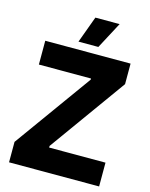

<svg xmlns="http://www.w3.org/2000/svg" viewBox="-131 -978 828 1060"><g transform="rotate(15 283.5 -447.5)"><path d="M26 0H540.8V-136H218.8V-145.4L533 -582.6V-700H45.4V-564H343.4V-557.6L26 -116.8ZM418.2 -895H279.6L223.8 -742.8H337.4Z"/></g></svg>

Font: Fixel Variable
Style: Regular
Weight: 100
Width: 3
Designer: AlfaBravo + MacPaw
Foundry: Kyrylo Tkachov, Marchela Mozhyna, Serhii Makarenko, Maria Weinstein, Zakhar Kryvoshyya
Version: Version 1.211